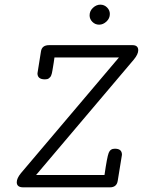

<svg xmlns="http://www.w3.org/2000/svg" viewBox="-20 -805 614 825"><path d="M365 -739Q365 -758 379.5 -771.5Q394 -785 411 -785Q428 -785 440 -773Q452 -761 452 -745Q452 -726 437.5 -712.5Q423 -699 406 -699Q389 -699 377 -711Q365 -723 365 -739ZM52 -22Q52 -39 70 -61L491 -558H214Q213 -549 211 -537Q209 -525 208 -518.5Q207 -512 205.5 -503.5Q204 -495 203 -490.5Q202 -486 200 -481Q198 -476 195.5 -473.5Q193 -471 190 -468.5Q187 -466 182.5 -465Q178 -464 173 -464Q141 -464 141 -490Q141 -491 156 -584Q160 -611 191 -611H549Q574 -611 574 -589Q574 -572 555 -549L135 -53H429Q440 -130 447 -148Q454 -166 473 -166H474Q504 -166 504 -140Q504 -136 486 -29Q482 0 452 0H80Q52 0 52 -22Z"/></svg>

Font: CMU Typewriter Text
Style: LightOblique
Weight: 200
Italic angle: -9.46001°
Version: Version 0.7.0